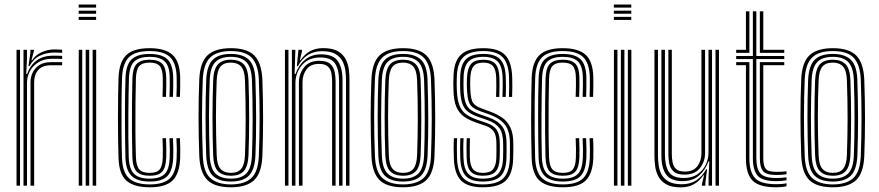

<svg xmlns="http://www.w3.org/2000/svg" viewBox="-20 -820 3884 848"><path d="M105.8 -527.8 114.2 -587V-600H129.8L130 -595.8L119 -554H122Q136.5 -577 164 -589.4Q191.5 -601.8 221.2 -601.8Q234 -601.8 254.5 -600.5V-586.8Q238.2 -588 222.2 -588Q184.5 -588 155.9 -573.9Q127.2 -559.8 110.2 -527.8ZM83.8 0V-600H99L99.2 -563L95.8 -493.2H99.8Q128.8 -574.2 215 -574.2Q225.8 -574.2 236.9 -573.9Q248 -573.5 254.5 -573.2V-559.5Q247.2 -560 235.5 -560.2Q223.8 -560.5 212.5 -560.5Q174 -560.5 148.9 -544.6Q123.8 -528.8 111.5 -504.5Q99.2 -480.2 99.2 -454.8V0ZM53 0V-600H68.5V0ZM114.8 0V-456Q114.8 -494.2 138.4 -519.9Q162 -545.5 206.2 -545.5H254.5V-531.8Q243.2 -531.8 230.6 -531.8Q218 -531.8 206.2 -531.8Q167 -531.8 148.9 -510.8Q130.8 -489.8 130.8 -457.2V0Z M327.5 -786.5V-800H404.5V-786.5ZM327.5 -759.2V-772.8H404.5V-759.2ZM327.5 -732V-745.5H404.5V-732ZM389.2 0V-600H404.8V0ZM327.8 0V-600H343.2V0ZM358.5 0V-600H374V0Z M641.2 7.2Q572.5 7.2 539.2 -21.4Q506 -50 503.5 -121.2Q502.2 -155.8 501.6 -201.2Q501 -246.8 501 -296.1Q501 -345.5 501.6 -392.5Q502.2 -439.5 503.5 -477.2Q506.5 -546.8 538.2 -577Q570 -607.2 640.5 -607.2Q709 -607.2 741.4 -578.4Q773.8 -549.5 775.8 -480Q776 -462 775.9 -438.1Q775.8 -414.2 774.8 -392.2H759.2Q760.2 -412.5 760.5 -436Q760.8 -459.5 760.2 -479.5Q758.5 -541.2 730.9 -567.9Q703.2 -594.5 640.5 -594.5Q576.8 -594.5 549.1 -566.8Q521.5 -539 519 -476.5Q517.2 -425.2 516.8 -360.6Q516.2 -296 516.8 -232.8Q517.2 -169.5 518.8 -122.5Q521 -59.2 550.1 -32.4Q579.2 -5.5 641.2 -5.5Q703 -5.5 730.4 -32.2Q757.8 -59 760.2 -121.8Q761 -140.8 760.9 -160.9Q760.8 -181 759.2 -209.5H774.8Q775.8 -186.5 776.1 -166Q776.5 -145.5 775.8 -121.2Q772.8 -52.5 742 -22.6Q711.2 7.2 641.2 7.2ZM641.2 -18.2Q586.5 -18.2 561.2 -43Q536 -67.8 534 -123Q533 -160 532.5 -206.5Q532 -253 531.9 -302Q531.8 -351 532.4 -396.1Q533 -441.2 534.2 -475.5Q536.5 -535.5 562.2 -558.6Q588 -581.8 640.5 -581.8Q694.5 -581.8 719 -558.5Q743.5 -535.2 745 -478.8Q745.2 -461.2 745.1 -438.9Q745 -416.5 744 -392.2H728.5Q729.8 -417.5 729.8 -440.1Q729.8 -462.8 729.5 -478.5Q728.5 -529.5 707.1 -549.2Q685.8 -569 640.5 -569Q595.8 -569 573.6 -548.9Q551.5 -528.8 549.5 -474.5Q548.5 -447 547.9 -404.5Q547.2 -362 546.9 -312.8Q546.5 -263.5 546.9 -214.9Q547.2 -166.2 548.5 -126.2Q550.5 -72.8 572.4 -51.9Q594.2 -31 641.2 -31Q686.5 -31 707 -51.2Q727.5 -71.5 729.5 -122.5Q730.2 -140.2 730.1 -160.2Q730 -180.2 728.5 -209.5H744Q745.5 -178.8 745.5 -159.6Q745.5 -140.5 745 -122.2Q742.2 -65.8 718.9 -42Q695.5 -18.2 641.2 -18.2ZM641.2 -43.8Q601.8 -43.8 583.9 -61.8Q566 -79.8 564.5 -126.8Q563.2 -173.8 562.8 -236.1Q562.2 -298.5 562.9 -361.5Q563.5 -424.5 564.8 -473.8Q566.5 -521 584.5 -538.6Q602.5 -556.2 640.5 -556.2Q679.5 -556.2 696.5 -538.6Q713.5 -521 714.2 -477.2Q714.5 -460.8 714.5 -439.8Q714.5 -418.8 713.2 -392.2H697.8Q699 -419 699 -440.1Q699 -461.2 698.8 -476.8Q698.2 -513 685.6 -528.2Q673 -543.5 640.5 -543.5Q608.8 -543.5 595.1 -528.2Q581.5 -513 580.2 -473Q579 -428.8 578.4 -368.2Q577.8 -307.8 578.1 -244.1Q578.5 -180.5 580.2 -126.5Q581.5 -88 594.9 -72.2Q608.2 -56.5 641.2 -56.5Q673.2 -56.5 685.5 -71.9Q697.8 -87.2 698.8 -124.5Q699.2 -143 699.2 -161.2Q699.2 -179.5 697.8 -209.5H713.2Q714.5 -181 714.6 -160.5Q714.8 -140 714.2 -124Q712.5 -79.8 696.2 -61.8Q680 -43.8 641.2 -43.8Z M999.8 7.2Q928 7.2 895.6 -25.2Q863.2 -57.8 860.2 -131.2Q857 -221.8 856.9 -302.8Q856.8 -383.8 860.2 -469.8Q863.5 -545.2 897.1 -576.2Q930.8 -607.2 999.8 -607.2Q1071.8 -607.2 1103.6 -574.5Q1135.5 -541.8 1138.8 -468.8Q1142 -377.8 1142 -296.8Q1142 -215.8 1138.8 -130.5Q1135.5 -54.8 1101.9 -23.8Q1068.2 7.2 999.8 7.2ZM999.8 -5.5Q1059.5 -5.5 1089.9 -33.2Q1120.2 -61 1123.2 -130.8Q1126.5 -215.8 1126.6 -295.2Q1126.8 -374.8 1123.2 -468Q1120.8 -533.2 1092.9 -563.9Q1065 -594.5 999.8 -594.5Q936.8 -594.5 907.5 -565.1Q878.2 -535.8 875.5 -467Q872.5 -390.8 872.2 -308.1Q872 -225.5 875.8 -130.8Q878.5 -60.2 909.5 -32.9Q940.5 -5.5 999.8 -5.5ZM999.8 -18.2Q944.8 -18.2 919 -44.6Q893.2 -71 890.8 -133.8Q888 -211.5 887.8 -297.1Q887.5 -382.8 890.8 -466.5Q893.5 -529.2 919.2 -555.5Q945 -581.8 999.8 -581.8Q1051.8 -581.8 1078.6 -556.8Q1105.5 -531.8 1108 -468.8Q1111 -380.8 1111.2 -299.1Q1111.5 -217.5 1108.2 -133.8Q1105.5 -70.5 1079.6 -44.4Q1053.8 -18.2 999.8 -18.2ZM999.8 -31Q1045.8 -31 1068.1 -54.1Q1090.5 -77.2 1092.8 -134.2Q1095.5 -205.8 1095.8 -290Q1096 -374.2 1092.8 -465.8Q1090.5 -523.2 1067.8 -546.1Q1045 -569 999.8 -569Q953.5 -569 931 -545.8Q908.5 -522.5 906.2 -466Q903.5 -393.8 903.1 -309.8Q902.8 -225.8 906.2 -133.8Q908.5 -76 931.8 -53.5Q955 -31 999.8 -31ZM999.8 -43.8Q962.8 -43.8 943.1 -63.5Q923.5 -83.2 921.5 -134.5Q915.5 -300 921.5 -465Q923.5 -514.2 942 -535.2Q960.5 -556.2 999.8 -556.2Q1036.5 -556.2 1056 -536.5Q1075.5 -516.8 1077.5 -465.5Q1080.5 -381.5 1080.5 -297.8Q1080.5 -214 1077.5 -134.8Q1075.5 -85 1056.8 -64.4Q1038 -43.8 999.8 -43.8ZM999.8 -56.5Q1031.5 -56.5 1046 -75.1Q1060.5 -93.8 1062 -135.5Q1064.8 -210.2 1065 -291.4Q1065.2 -372.5 1062 -465Q1060.5 -508.5 1045 -526Q1029.5 -543.5 999.8 -543.5Q967.5 -543.5 953 -524.8Q938.5 -506 937 -464.2Q933.8 -382.2 933.8 -304.1Q933.8 -226 937 -134.8Q938.5 -91 954.2 -73.8Q970 -56.5 999.8 -56.5Z M1508.2 0V-466.8Q1508.2 -486.2 1505.4 -508.2Q1502.5 -530.2 1492.5 -549.8Q1482.5 -569.2 1461.2 -581.6Q1440 -594 1403.2 -594Q1365.8 -594 1339.2 -576.9Q1312.8 -559.8 1295.8 -527.8H1291.2L1298 -600H1313.5L1313.8 -593.5L1304.5 -554H1307.5Q1324 -579.5 1348.8 -593.5Q1373.5 -607.5 1407.5 -607.5Q1450.2 -607.5 1474 -592.8Q1497.8 -578 1508.2 -555.6Q1518.8 -533.2 1521.1 -509.9Q1523.5 -486.5 1523.5 -469.2V0ZM1238.5 0V-600H1254V0ZM1269.2 0V-600H1284.5L1281.2 -493.2H1285.2Q1299 -532.8 1327.6 -556.5Q1356.2 -580.2 1399.2 -580Q1451.2 -579.8 1472 -550.5Q1492.8 -521.2 1492.8 -465.8V0H1477.5V-464Q1477.5 -511.5 1460.2 -538.9Q1443 -566.2 1394 -566.2Q1357.2 -566.2 1333 -549.4Q1308.8 -532.5 1296.8 -506.9Q1284.8 -481.2 1284.8 -454.8V0ZM1300.2 0V-456Q1300.2 -493.5 1322.8 -522.5Q1345.2 -551.5 1390.8 -551.5Q1424 -551.5 1439 -537.4Q1454 -523.2 1458.1 -502.5Q1462.2 -481.8 1462.2 -461.5V0H1446.8V-460.8Q1446.8 -477.5 1443.9 -495.4Q1441 -513.2 1428.9 -525.5Q1416.8 -537.8 1388.8 -537.8Q1352 -537.8 1334.1 -514Q1316.2 -490.2 1316.2 -457.2V0Z M1760 7.2Q1688.2 7.2 1655.9 -25.2Q1623.5 -57.8 1620.5 -131.2Q1617.2 -221.8 1617.1 -302.8Q1617 -383.8 1620.5 -469.8Q1623.8 -545.2 1657.4 -576.2Q1691 -607.2 1760 -607.2Q1832 -607.2 1863.9 -574.5Q1895.8 -541.8 1899 -468.8Q1902.2 -377.8 1902.2 -296.8Q1902.2 -215.8 1899 -130.5Q1895.8 -54.8 1862.1 -23.8Q1828.5 7.2 1760 7.2ZM1760 -5.5Q1819.8 -5.5 1850.1 -33.2Q1880.5 -61 1883.5 -130.8Q1886.8 -215.8 1886.9 -295.2Q1887 -374.8 1883.5 -468Q1881 -533.2 1853.1 -563.9Q1825.2 -594.5 1760 -594.5Q1697 -594.5 1667.8 -565.1Q1638.5 -535.8 1635.8 -467Q1632.8 -390.8 1632.5 -308.1Q1632.2 -225.5 1636 -130.8Q1638.8 -60.2 1669.8 -32.9Q1700.8 -5.5 1760 -5.5ZM1760 -18.2Q1705 -18.2 1679.2 -44.6Q1653.5 -71 1651 -133.8Q1648.2 -211.5 1648 -297.1Q1647.8 -382.8 1651 -466.5Q1653.8 -529.2 1679.5 -555.5Q1705.2 -581.8 1760 -581.8Q1812 -581.8 1838.9 -556.8Q1865.8 -531.8 1868.2 -468.8Q1871.2 -380.8 1871.5 -299.1Q1871.8 -217.5 1868.5 -133.8Q1865.8 -70.5 1839.9 -44.4Q1814 -18.2 1760 -18.2ZM1760 -31Q1806 -31 1828.4 -54.1Q1850.8 -77.2 1853 -134.2Q1855.8 -205.8 1856 -290Q1856.2 -374.2 1853 -465.8Q1850.8 -523.2 1828 -546.1Q1805.2 -569 1760 -569Q1713.8 -569 1691.2 -545.8Q1668.8 -522.5 1666.5 -466Q1663.8 -393.8 1663.4 -309.8Q1663 -225.8 1666.5 -133.8Q1668.8 -76 1692 -53.5Q1715.2 -31 1760 -31ZM1760 -43.8Q1723 -43.8 1703.4 -63.5Q1683.8 -83.2 1681.8 -134.5Q1675.8 -300 1681.8 -465Q1683.8 -514.2 1702.2 -535.2Q1720.8 -556.2 1760 -556.2Q1796.8 -556.2 1816.2 -536.5Q1835.8 -516.8 1837.8 -465.5Q1840.8 -381.5 1840.8 -297.8Q1840.8 -214 1837.8 -134.8Q1835.8 -85 1817 -64.4Q1798.2 -43.8 1760 -43.8ZM1760 -56.5Q1791.8 -56.5 1806.2 -75.1Q1820.8 -93.8 1822.2 -135.5Q1825 -210.2 1825.2 -291.4Q1825.5 -372.5 1822.2 -465Q1820.8 -508.5 1805.2 -526Q1789.8 -543.5 1760 -543.5Q1727.8 -543.5 1713.2 -524.8Q1698.8 -506 1697.2 -464.2Q1694 -382.2 1694 -304.1Q1694 -226 1697.2 -134.8Q1698.8 -91 1714.5 -73.8Q1730.2 -56.5 1760 -56.5Z M2112 -43.8Q2076.5 -43.8 2059.4 -61.9Q2042.2 -80 2041 -124Q2040.8 -141.8 2040.5 -164Q2040.2 -186.2 2041.5 -209.5H2055.5Q2054.8 -190 2054.8 -167.6Q2054.8 -145.2 2055.2 -125Q2056.2 -88.2 2069.6 -72.4Q2083 -56.5 2112 -56.5Q2144.8 -56.5 2157.6 -72.4Q2170.5 -88.2 2172 -120.2Q2172.8 -137.8 2172.6 -152.1Q2172.5 -166.5 2172.5 -184.8Q2172.5 -223 2160.5 -239.5Q2148.5 -256 2125.5 -264L2085 -278Q2052.5 -288.8 2030 -304.5Q2007.5 -320.2 1995.5 -348.1Q1983.5 -376 1982.8 -423.8Q1982 -441.5 1982.2 -454.1Q1982.5 -466.8 1982.8 -476.8Q1983.5 -545.8 2013.8 -576.5Q2044 -607.2 2115 -607.2Q2180.8 -607.2 2210.2 -577.8Q2239.8 -548.2 2242.2 -480Q2242.8 -461.8 2242.8 -438Q2242.8 -414.2 2241.8 -392H2227.8Q2228.8 -412.5 2228.8 -436.1Q2228.8 -459.8 2228.2 -479.2Q2226 -541 2199.6 -567.8Q2173.2 -594.5 2115 -594.5Q2052 -594.5 2025.2 -566.6Q1998.5 -538.8 1997.5 -476.8Q1997.2 -462 1997.1 -451.1Q1997 -440.2 1997.5 -423.8Q1999.2 -380.5 2008.9 -355.4Q2018.5 -330.2 2038.1 -315.8Q2057.8 -301.2 2089.5 -290.5L2129.2 -276.8Q2162.5 -265.2 2175 -244.5Q2187.5 -223.8 2187.5 -184.8Q2187.5 -169.2 2187.6 -153.9Q2187.8 -138.5 2186.8 -120.2Q2185.5 -80.8 2168.9 -62.2Q2152.2 -43.8 2112 -43.8ZM2112 -18.2Q2059.2 -18.2 2036.9 -43.2Q2014.5 -68.2 2012.8 -122.5Q2012.2 -142.8 2012 -163.8Q2011.8 -184.8 2013 -209.5H2027.5Q2026 -184.2 2026.2 -161.9Q2026.5 -139.5 2027 -123.2Q2028.5 -74 2048.2 -52.5Q2068 -31 2112 -31Q2161.2 -31 2180.8 -53Q2200.2 -75 2201.8 -120Q2202.5 -138 2202.4 -152.2Q2202.2 -166.5 2202.2 -184.8Q2202.2 -232 2185.4 -254.5Q2168.5 -277 2133.2 -289.5L2094 -303Q2065 -313 2047.6 -326.1Q2030.2 -339.2 2022.1 -362Q2014 -384.8 2012.5 -423.8Q2011.8 -440.5 2012 -451.5Q2012.2 -462.5 2012.5 -476.8Q2013.2 -531.8 2036.4 -556.8Q2059.5 -581.8 2115 -581.8Q2166.5 -581.8 2189.2 -557.9Q2212 -534 2213.8 -478.8Q2214.5 -461 2214.6 -440Q2214.8 -419 2213.5 -392H2199.2Q2200.5 -420 2200.4 -441Q2200.2 -462 2199.8 -478.8Q2198.2 -528 2178 -548.5Q2157.8 -569 2115 -569Q2068.2 -569 2048.2 -547.1Q2028.2 -525.2 2027.5 -476.8Q2027.2 -461.8 2027 -451.1Q2026.8 -440.5 2027.5 -423.8Q2029 -386.5 2036.4 -366.1Q2043.8 -345.8 2058.8 -335Q2073.8 -324.2 2098.2 -315.5L2137 -302Q2178 -287.5 2197.6 -262.2Q2217.2 -237 2217.2 -184.8Q2217.2 -166.5 2217.4 -151.9Q2217.5 -137.2 2216.8 -119.8Q2215 -67.2 2191.8 -42.8Q2168.5 -18.2 2112 -18.2ZM2112 7.2Q2046.2 7.2 2016.5 -22.5Q1986.8 -52.2 1984.5 -121.2Q1983.8 -142.8 1983.6 -165.6Q1983.5 -188.5 1984.8 -209.5H1999Q1997.8 -189.8 1997.9 -165.8Q1998 -141.8 1998.5 -122Q2000.5 -59.8 2027 -32.6Q2053.5 -5.5 2112 -5.5Q2175.8 -5.5 2202.9 -32.6Q2230 -59.8 2231.8 -119.5Q2232.2 -137.2 2232.2 -151.9Q2232.2 -166.5 2232.2 -184.8Q2232.2 -241.8 2209.5 -270Q2186.8 -298.2 2140.8 -314.8L2102.8 -328.2Q2080.2 -336.5 2067.6 -346.1Q2055 -355.8 2049.5 -373.5Q2044 -391.2 2042.5 -424Q2041 -448.8 2042.5 -476.5Q2044.5 -519.2 2060.8 -537.8Q2077 -556.2 2115 -556.2Q2150.5 -556.2 2167.4 -538.5Q2184.2 -520.8 2185.8 -477.2Q2186 -463.8 2186.1 -441.1Q2186.2 -418.5 2185.2 -392H2171Q2172.2 -417.5 2172.1 -438.8Q2172 -460 2171.5 -476.8Q2170.5 -513 2157 -528.2Q2143.5 -543.5 2115 -543.5Q2084.8 -543.5 2071.8 -527.9Q2058.8 -512.2 2057.2 -476.5Q2056.8 -462.2 2056.6 -451.1Q2056.5 -440 2057.2 -424Q2059.2 -379.2 2070.1 -364.9Q2081 -350.5 2107.2 -341L2144.5 -327.2Q2175.5 -316 2198.5 -299.9Q2221.5 -283.8 2234.4 -256.6Q2247.2 -229.5 2247.2 -184.8Q2247.2 -166.2 2247.2 -151.9Q2247.2 -137.5 2246.5 -119.5Q2244.8 -54.2 2215 -23.5Q2185.2 7.2 2112 7.2Z M2466 7.2Q2397.2 7.2 2364 -21.4Q2330.8 -50 2328.2 -121.2Q2327 -155.8 2326.4 -201.2Q2325.8 -246.8 2325.8 -296.1Q2325.8 -345.5 2326.4 -392.5Q2327 -439.5 2328.2 -477.2Q2331.2 -546.8 2363 -577Q2394.8 -607.2 2465.2 -607.2Q2533.8 -607.2 2566.1 -578.4Q2598.5 -549.5 2600.5 -480Q2600.8 -462 2600.6 -438.1Q2600.5 -414.2 2599.5 -392.2H2584Q2585 -412.5 2585.2 -436Q2585.5 -459.5 2585 -479.5Q2583.2 -541.2 2555.6 -567.9Q2528 -594.5 2465.2 -594.5Q2401.5 -594.5 2373.9 -566.8Q2346.2 -539 2343.8 -476.5Q2342 -425.2 2341.5 -360.6Q2341 -296 2341.5 -232.8Q2342 -169.5 2343.5 -122.5Q2345.8 -59.2 2374.9 -32.4Q2404 -5.5 2466 -5.5Q2527.8 -5.5 2555.1 -32.2Q2582.5 -59 2585 -121.8Q2585.8 -140.8 2585.6 -160.9Q2585.5 -181 2584 -209.5H2599.5Q2600.5 -186.5 2600.9 -166Q2601.2 -145.5 2600.5 -121.2Q2597.5 -52.5 2566.8 -22.6Q2536 7.2 2466 7.2ZM2466 -18.2Q2411.2 -18.2 2386 -43Q2360.8 -67.8 2358.8 -123Q2357.8 -160 2357.2 -206.5Q2356.8 -253 2356.6 -302Q2356.5 -351 2357.1 -396.1Q2357.8 -441.2 2359 -475.5Q2361.2 -535.5 2387 -558.6Q2412.8 -581.8 2465.2 -581.8Q2519.2 -581.8 2543.8 -558.5Q2568.2 -535.2 2569.8 -478.8Q2570 -461.2 2569.9 -438.9Q2569.8 -416.5 2568.8 -392.2H2553.2Q2554.5 -417.5 2554.5 -440.1Q2554.5 -462.8 2554.2 -478.5Q2553.2 -529.5 2531.9 -549.2Q2510.5 -569 2465.2 -569Q2420.5 -569 2398.4 -548.9Q2376.2 -528.8 2374.2 -474.5Q2373.2 -447 2372.6 -404.5Q2372 -362 2371.6 -312.8Q2371.2 -263.5 2371.6 -214.9Q2372 -166.2 2373.2 -126.2Q2375.2 -72.8 2397.1 -51.9Q2419 -31 2466 -31Q2511.2 -31 2531.8 -51.2Q2552.2 -71.5 2554.2 -122.5Q2555 -140.2 2554.9 -160.2Q2554.8 -180.2 2553.2 -209.5H2568.8Q2570.2 -178.8 2570.2 -159.6Q2570.2 -140.5 2569.8 -122.2Q2567 -65.8 2543.6 -42Q2520.2 -18.2 2466 -18.2ZM2466 -43.8Q2426.5 -43.8 2408.6 -61.8Q2390.8 -79.8 2389.2 -126.8Q2388 -173.8 2387.5 -236.1Q2387 -298.5 2387.6 -361.5Q2388.2 -424.5 2389.5 -473.8Q2391.2 -521 2409.2 -538.6Q2427.2 -556.2 2465.2 -556.2Q2504.2 -556.2 2521.2 -538.6Q2538.2 -521 2539 -477.2Q2539.2 -460.8 2539.2 -439.8Q2539.2 -418.8 2538 -392.2H2522.5Q2523.8 -419 2523.8 -440.1Q2523.8 -461.2 2523.5 -476.8Q2523 -513 2510.4 -528.2Q2497.8 -543.5 2465.2 -543.5Q2433.5 -543.5 2419.9 -528.2Q2406.2 -513 2405 -473Q2403.8 -428.8 2403.1 -368.2Q2402.5 -307.8 2402.9 -244.1Q2403.2 -180.5 2405 -126.5Q2406.2 -88 2419.6 -72.2Q2433 -56.5 2466 -56.5Q2498 -56.5 2510.2 -71.9Q2522.5 -87.2 2523.5 -124.5Q2524 -143 2524 -161.2Q2524 -179.5 2522.5 -209.5H2538Q2539.2 -181 2539.4 -160.5Q2539.5 -140 2539 -124Q2537.2 -79.8 2521 -61.8Q2504.8 -43.8 2466 -43.8Z M2691.2 -786.5V-800H2768.2V-786.5ZM2691.2 -759.2V-772.8H2768.2V-759.2ZM2691.2 -732V-745.5H2768.2V-732ZM2753 0V-600H2768.5V0ZM2691.5 0V-600H2707V0ZM2722.2 0V-600H2737.8V0Z M2986.5 7.5Q2945.8 7.5 2922.2 -6.1Q2898.8 -19.8 2887.6 -41.1Q2876.5 -62.5 2873.5 -86.4Q2870.5 -110.2 2870.5 -130.8V-600H2886V-133.2Q2886 -113.8 2888.8 -91.8Q2891.5 -69.8 2901.5 -50.2Q2911.5 -30.8 2932.8 -18.5Q2954 -6.2 2991 -6.2Q3028.2 -6.2 3055 -23.4Q3081.8 -40.5 3098.8 -72.5H3103L3095.5 -13.2V0H3080V-5.8L3089.5 -46H3086.5Q3069.2 -20.2 3044.8 -6.4Q3020.2 7.5 2986.5 7.5ZM3140.2 0V-600H3155.5V0ZM3003.2 -48.8Q2970 -48.8 2955 -62.8Q2940 -76.8 2936 -97.6Q2932 -118.5 2932 -138.5V-600H2947.2V-139.5Q2947.2 -120.5 2950.6 -102.8Q2954 -85 2966.2 -73.6Q2978.5 -62.2 3005.2 -62.2Q3042 -62.2 3060 -86Q3078 -109.8 3078 -142.8V-600H3094V-144Q3094 -106.2 3071.4 -77.5Q3048.8 -48.8 3003.2 -48.8ZM2994.8 -20Q2943 -20.2 2922.1 -49.2Q2901.2 -78.2 2901.2 -134.2V-600H2916.8V-136Q2916.8 -87.8 2934.1 -60.8Q2951.5 -33.8 3000 -33.8Q3036.5 -33.8 3060.9 -50.6Q3085.2 -67.5 3097.2 -93.2Q3109.2 -119 3109.2 -145.2V-600H3124.8V0H3109.5V-37.2L3112.8 -107H3108.8Q3095.8 -69.2 3067.1 -44.5Q3038.5 -19.8 2994.8 -20Z M3408.5 -20Q3346.2 -20 3325.8 -44.6Q3305.2 -69.2 3305.2 -121.2V-559.2H3231.5V-572.8H3305.2V-770H3320.5V-572.8H3443.8V-559.2H3320.5V-121.2Q3320.5 -74.5 3338.2 -54.1Q3356 -33.8 3408.5 -33.8Q3430.8 -33.8 3453.8 -36.8V-23.8Q3435 -20 3408.5 -20ZM3231.5 -586.5V-600H3274.5V-770H3289.8V-586.5ZM3336 -586.5V-770H3351.2V-600H3443.8V-586.5ZM3408.5 7.2Q3332.8 7.2 3303.6 -22.6Q3274.5 -52.5 3274.5 -121.2V-532H3231.5V-545.5H3289.8V-121.2Q3289.8 -61.2 3314.4 -33.9Q3339 -6.5 3408.5 -6.5Q3420.5 -6.5 3432.2 -7.4Q3444 -8.2 3453.8 -10.8V2.5Q3435.8 7.2 3408.5 7.2ZM3408.5 -47.2Q3364.5 -47.2 3350.2 -64.1Q3336 -81 3336 -121.2V-545.5H3443.8V-532H3351.2V-121.2Q3351.2 -87.8 3362 -74.4Q3372.8 -61 3408.5 -61Q3439.5 -61 3453.8 -63.5V-50.5Q3435.2 -47.2 3408.5 -47.2Z M3658.2 7.2Q3586.5 7.2 3554.1 -25.2Q3521.8 -57.8 3518.8 -131.2Q3515.5 -221.8 3515.4 -302.8Q3515.2 -383.8 3518.8 -469.8Q3522 -545.2 3555.6 -576.2Q3589.2 -607.2 3658.2 -607.2Q3730.2 -607.2 3762.1 -574.5Q3794 -541.8 3797.2 -468.8Q3800.5 -377.8 3800.5 -296.8Q3800.5 -215.8 3797.2 -130.5Q3794 -54.8 3760.4 -23.8Q3726.8 7.2 3658.2 7.2ZM3658.2 -5.5Q3718 -5.5 3748.4 -33.2Q3778.8 -61 3781.8 -130.8Q3785 -215.8 3785.1 -295.2Q3785.2 -374.8 3781.8 -468Q3779.2 -533.2 3751.4 -563.9Q3723.5 -594.5 3658.2 -594.5Q3595.2 -594.5 3566 -565.1Q3536.8 -535.8 3534 -467Q3531 -390.8 3530.8 -308.1Q3530.5 -225.5 3534.2 -130.8Q3537 -60.2 3568 -32.9Q3599 -5.5 3658.2 -5.5ZM3658.2 -18.2Q3603.2 -18.2 3577.5 -44.6Q3551.8 -71 3549.2 -133.8Q3546.5 -211.5 3546.2 -297.1Q3546 -382.8 3549.2 -466.5Q3552 -529.2 3577.8 -555.5Q3603.5 -581.8 3658.2 -581.8Q3710.2 -581.8 3737.1 -556.8Q3764 -531.8 3766.5 -468.8Q3769.5 -380.8 3769.8 -299.1Q3770 -217.5 3766.8 -133.8Q3764 -70.5 3738.1 -44.4Q3712.2 -18.2 3658.2 -18.2ZM3658.2 -31Q3704.2 -31 3726.6 -54.1Q3749 -77.2 3751.2 -134.2Q3754 -205.8 3754.2 -290Q3754.5 -374.2 3751.2 -465.8Q3749 -523.2 3726.2 -546.1Q3703.5 -569 3658.2 -569Q3612 -569 3589.5 -545.8Q3567 -522.5 3564.8 -466Q3562 -393.8 3561.6 -309.8Q3561.2 -225.8 3564.8 -133.8Q3567 -76 3590.2 -53.5Q3613.5 -31 3658.2 -31ZM3658.2 -43.8Q3621.2 -43.8 3601.6 -63.5Q3582 -83.2 3580 -134.5Q3574 -300 3580 -465Q3582 -514.2 3600.5 -535.2Q3619 -556.2 3658.2 -556.2Q3695 -556.2 3714.5 -536.5Q3734 -516.8 3736 -465.5Q3739 -381.5 3739 -297.8Q3739 -214 3736 -134.8Q3734 -85 3715.2 -64.4Q3696.5 -43.8 3658.2 -43.8ZM3658.2 -56.5Q3690 -56.5 3704.5 -75.1Q3719 -93.8 3720.5 -135.5Q3723.2 -210.2 3723.5 -291.4Q3723.8 -372.5 3720.5 -465Q3719 -508.5 3703.5 -526Q3688 -543.5 3658.2 -543.5Q3626 -543.5 3611.5 -524.8Q3597 -506 3595.5 -464.2Q3592.2 -382.2 3592.2 -304.1Q3592.2 -226 3595.5 -134.8Q3597 -91 3612.8 -73.8Q3628.5 -56.5 3658.2 -56.5Z"/></svg>

Font: Big Shoulders Inline Display Medium
Style: Regular
Weight: 500
Designer: Patric King
Foundry: XO Type Co
Version: Version 1.000